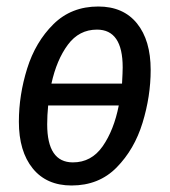

<svg xmlns="http://www.w3.org/2000/svg" viewBox="-20 -558 521 590"><path d="M443 -343Q443 -262 418 -180.5Q393 -99 338.5 -43.5Q284 12 200 12Q123 12 80.5 -40.5Q38 -93 38 -184Q38 -266 63.5 -347.5Q89 -429 144 -483.5Q199 -538 282 -538Q359 -538 401 -486Q443 -434 443 -343ZM138 -301H355Q357 -337 357 -351Q357 -467 278 -467Q223 -467 188.5 -420.5Q154 -374 138 -301ZM345 -234H128Q125 -203 125 -176Q125 -59 204 -59Q261 -59 295.5 -108.5Q330 -158 345 -234Z"/></svg>

Font: Fira Sans Extra Condensed
Style: Italic
Weight: 400
Width: 3
Italic angle: -8°
Designer: Carrois Corporate & Edenspiekermann AG
Foundry: Carrois Corporate GbR & Edenspiekermann AG
Version: Version 4.203